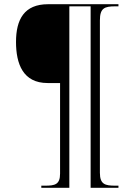

<svg xmlns="http://www.w3.org/2000/svg" viewBox="-20 -780 608 911"><path d="M176 111H309V-750H410V111H542V101H527C479 101 454 95 454 40V-683C454 -741 475 -750 527 -750H542V-760H208C95 -760 56 -688 56 -581C56 -477 89 -386 206 -386H265V44C265 96 240 101 194 101H176Z"/></svg>

Font: Noto Serif Display SemiCondensed Light
Style: Italic
Weight: 300
Width: 4
Italic angle: -12°
Designer: Monotype Design Team
Foundry: Monotype Imaging Inc.
Version: Version 2.009